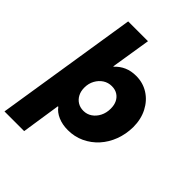

<svg xmlns="http://www.w3.org/2000/svg" viewBox="-285 -857 1193 1193"><g transform="rotate(45 311.0 -260.5)"><path d="M-23 209 125 -730H299L257 -467H260Q287 -496 321.5 -511Q356 -526 400 -526Q460 -526 508 -495.5Q556 -465 584 -411Q612 -357 612 -287Q611 -225 590.5 -170.5Q570 -116 533 -75Q496 -34 446 -10.5Q396 13 337 13Q289 13 251 -3.5Q213 -20 193 -48H189L150 209ZM321 -140Q352 -140 377 -157Q402 -174 417 -203.5Q432 -233 432 -270Q432 -302 420.5 -325Q409 -348 388 -361Q367 -374 338 -374Q306 -374 280.5 -357.5Q255 -341 239 -312Q223 -283 223 -247Q223 -215 235.5 -191Q248 -167 270 -153.5Q292 -140 321 -140Z"/></g></svg>

Font: MuseoModerno Thin ExtraBold
Style: Italic
Weight: 800
Italic angle: -9°
Version: Version 1.003